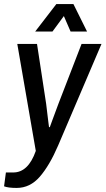

<svg xmlns="http://www.w3.org/2000/svg" viewBox="-37 -742 519 944"><path d="M-17 174 -8 106H28Q102 106 139 0L48 -526H145L190 -231L200 -148L204 -117H208L220 -150Q242 -210 250 -231L364 -526H462L249 -27Q207 71 159 126.5Q111 182 45 182Q3 182 -17 174ZM240 -722H324L391 -587H310L277 -663L221 -587H136Z"/></svg>

Font: Archivo Narrow Medium
Style: Italic
Weight: 500
Italic angle: -8°
Designer: Hector Gatti
Foundry: Omnibus-Type
Version: Version 2.001